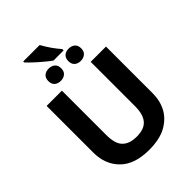

<svg xmlns="http://www.w3.org/2000/svg" viewBox="-292 -1189 1340 1340"><g transform="rotate(-45 378.0 -519.5)"><path d="M351.1 -1048.8Q370.6 -1013.7 394 -979.5Q419.9 -942.9 442.9 -917V-903.8H342.8Q317.4 -921.4 290 -945.3Q259.8 -970.2 234.4 -994.1Q211.9 -1014.2 189 -1039.1V-1048.8ZM278.8 -888.2Q306.6 -888.2 324.7 -873Q342.8 -857.9 342.8 -827.1Q342.8 -797.9 325.2 -782.7Q306.6 -767.1 278.8 -767.1Q251.5 -767.1 233.4 -782.2Q215.8 -798.3 215.8 -827.1Q215.8 -857.4 233.4 -873Q250.5 -888.2 278.8 -888.2ZM476.1 -888.2Q503.9 -888.2 522 -873Q540 -857.9 540 -827.1Q540 -797.9 522 -782.7Q503.4 -767.1 476.1 -767.1Q448.7 -767.1 430.7 -782.2Q413.1 -798.3 413.1 -827.1Q413.1 -857.4 430.7 -873Q447.8 -888.2 476.1 -888.2ZM670.9 -252Q670.9 -178.2 638.7 -118.2Q605.5 -59.6 540.5 -24.4Q474.6 9.8 375 9.8Q231.9 9.8 159.2 -62.5Q85 -134.8 85 -253.9V-713.9H235.8V-276.9Q235.8 -188.5 272 -153.3Q307.6 -117.2 378.9 -117.2Q453.6 -117.2 486.3 -156.2Q520 -194.3 520 -277.8V-713.9H670.9Z"/></g></svg>

Font: Droid Sans Thai
Style: Bold
Weight: 700
Designer: Steve Matteson
Foundry: Ascender Corporation
Version: Version 1.00